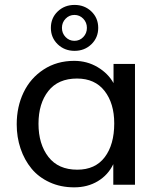

<svg xmlns="http://www.w3.org/2000/svg" viewBox="-20 -766 662 796"><path d="M289.1 -555.2Q247.6 -555.2 219.2 -582.5Q190.9 -609.9 190.9 -650.4Q190.9 -691.4 219.2 -718.5Q247.6 -745.6 289.1 -745.6Q330.6 -745.6 358.9 -718.5Q387.2 -691.4 387.2 -650.4Q387.2 -609.9 358.9 -582.5Q330.6 -555.2 289.1 -555.2ZM288.6 -596.7Q310.1 -596.7 325.2 -612.3Q340.3 -627.9 340.3 -650.4Q340.3 -672.9 325.2 -688.5Q310.1 -704.1 288.6 -704.1Q267.1 -704.1 252 -688.5Q236.8 -672.9 236.8 -650.4Q236.8 -627.9 252 -612.3Q267.1 -596.7 288.6 -596.7ZM300.3 -62.5Q375 -62.5 414.3 -114.5Q453.6 -166.5 453.6 -254.4Q453.6 -337.4 413.6 -388.9Q373.5 -440.4 299.3 -440.4Q221.2 -440.4 180.4 -388.7Q139.6 -336.9 139.6 -252.9Q139.6 -168.5 180.7 -115.5Q221.7 -62.5 300.3 -62.5ZM287.6 10.7Q231.4 10.7 185.8 -10.3Q140.1 -31.2 110.6 -67.1Q81.1 -103 65.2 -150.1Q49.3 -197.3 49.3 -250.5Q49.3 -323.7 77.9 -383.1Q106.4 -442.4 161.1 -478Q215.8 -513.7 287.6 -513.7Q340.8 -513.7 384.5 -487.8Q428.2 -461.9 450.7 -421.4V-501H539.6V0H449.7V-85.4Q428.2 -40.5 385.7 -14.9Q343.3 10.7 287.6 10.7Z"/></svg>

Font: Muli
Style: Regular
Weight: 400
Designer: Vernon Adams
Foundry: newtypography
Version: Version 2; ttfautohint (v1.00rc1.6-4cba) -l 8 -r 50 -G 200 -